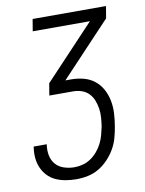

<svg xmlns="http://www.w3.org/2000/svg" viewBox="-83 -794 642 853"><g transform="rotate(-10 237.5 -367.5)"><path d="M193 0Q169 0 145 -4Q121 -8 100 -17.5Q79 -27 63.5 -43.5Q48 -60 39 -81Q30 -102 28 -126Q26 -150 30 -174V-176H89V-175Q85 -150 89.5 -126.5Q94 -103 108.5 -86Q123 -69 146 -61.5Q169 -54 193 -54Q212 -54 231 -59Q250 -64 267 -75.5Q284 -87 297.5 -103Q311 -119 320 -137Q329 -155 334 -173.5Q339 -192 343 -211Q346 -231 347.5 -251.5Q349 -272 346 -291.5Q343 -311 336 -329Q329 -347 316 -360.5Q303 -374 284.5 -380.5Q266 -387 245 -387H138L147 -441L373 -681H115L124 -735H455L446 -681L220 -441H245Q274 -441 301.5 -434Q329 -427 350.5 -410Q372 -393 385 -369Q398 -345 403.5 -317.5Q409 -290 407.5 -260.5Q406 -231 401 -202Q397 -177 390 -151.5Q383 -126 369.5 -102.5Q356 -79 336.5 -58.5Q317 -38 294 -24.5Q271 -11 245 -5.5Q219 0 193 0Z"/></g></svg>

Font: Iosevka QP Light
Style: Italic
Weight: 300
Italic angle: -9°
Designer: Belleve Invis
Foundry: Belleve Invis
Version: Version 20.0.0; ttfautohint (v1.8.4)